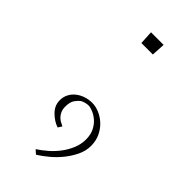

<svg xmlns="http://www.w3.org/2000/svg" viewBox="-209 -535 733 733"><g transform="rotate(45 157.5 -168.5)"><path d="M134 -489H202L199 -434H137ZM138 138Q158 125 178 107.5Q198 90 213.5 69Q229 48 238.5 24.5Q248 1 248 -24Q248 -51 238 -70Q228 -89 214 -100.5Q200 -112 186 -117.5Q172 -123 163 -123Q157 -123 148 -121Q139 -119 130 -114Q122 -108 112.5 -95Q103 -82 103 -57Q103 -43 107.5 -32.5Q112 -22 118 -16Q128 -5 141 0Q145 3 149 4L139 20Q114 12 92.5 -9.5Q71 -31 71 -59Q71 -78 79 -93Q87 -108 100.5 -118.5Q114 -129 131 -134.5Q148 -140 166 -140Q185 -140 205 -131.5Q225 -123 241.5 -107.5Q258 -92 268.5 -70Q279 -48 279 -20Q279 6 267 31.5Q255 57 237 79.5Q219 102 197 120.5Q175 139 154 152Z"/></g></svg>

Font: UN Bangla Thin
Style: Regular
Weight: 100
Designer: Desinged by Rajon, Unicode developed by Rashed (IMGN)
Version: Version 2.000;March 19, 2023;FontCreator 14.0.0.2901 64-bit